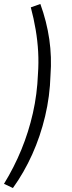

<svg xmlns="http://www.w3.org/2000/svg" viewBox="-49 -751 364 966"><path d="M16 195 -29 174Q22 91 58.5 2Q95 -87 116.5 -182Q138 -277 142 -379Q146 -435 143 -490Q140 -545 130.5 -601.5Q121 -658 106 -714L154 -731Q186 -643 199 -553.5Q212 -464 205 -372Q202 -267 178 -166Q154 -65 113 26Q72 117 16 195Z"/></svg>

Font: Nunitoga
Style: Light Italic
Weight: 300
Italic angle: -9°
Designer: Vernon Adams
Foundry: Vernon Adams
Version: Version 1.0